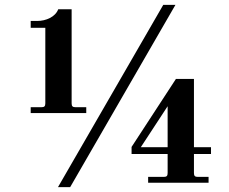

<svg xmlns="http://www.w3.org/2000/svg" viewBox="-20 -750 940 788"><path d="M520 -118H668V-40C668 -28 664 -24 652 -24H588V0H836V-24H792C780 -24 776 -28 776 -40V-118H846V-146H776V-426H702L520 -147ZM558 -146 668 -314V-146ZM106 -286H334V-310H290C278 -310 274 -314 274 -326V-712H219C207 -680 168 -664 133 -664H106V-636H166V-326C166 -314 162 -310 150 -310H106ZM218 18H268L700 -730H650Z"/></svg>

Font: Old Standard
Style: Bold
Weight: 700
Designer: Alexey Kryukov <alexios@thessalonica.org.ru>
Version: Version 2.0.2